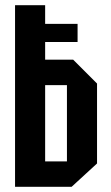

<svg xmlns="http://www.w3.org/2000/svg" viewBox="-20 -720 428 740"><path d="M38 0V-700H154V-628H279V-558H154V-490H262L354 -398V-90L256 0ZM154 -98H238V-392H154Z"/></svg>

Font: Tektur Condensed Medium
Style: Regular
Weight: 500
Width: 3
Designer: Adam Jagosz
Foundry: Adam Jagosz
Version: Version 1.005;gftools[0.9.30]